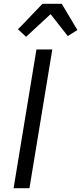

<svg xmlns="http://www.w3.org/2000/svg" viewBox="-20 -997 430 1017"><path d="M52 0 173 -735H257L136 0ZM118 -802 75 -842 94 -861 205 -977H307L390 -838L339 -806L248 -922Z"/></svg>

Font: Iosevka Aile
Style: Italic
Weight: 400
Italic angle: -9°
Designer: Belleve Invis
Foundry: Belleve Invis
Version: Version 28.0.1; ttfautohint (v1.8.4)